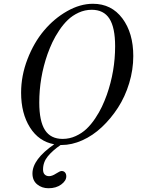

<svg xmlns="http://www.w3.org/2000/svg" viewBox="-20 -750 750 1017"><path d="M472.2 -730Q570.3 -730 628.2 -652.6Q686 -575.2 686 -453.1Q686 -380.9 664.3 -309.3Q642.6 -237.8 605 -179.7Q567.4 -121.6 519.5 -76.7Q471.7 -31.7 416 -6.8Q360.4 18.1 306.2 18.1H300.8Q258.3 47.4 233.2 78.1Q208 108.9 208 147.9Q208 165.5 216.8 174.3Q225.6 183.1 240.2 183.1Q255.9 183.1 276.9 169.4Q297.9 155.8 306.2 155.8Q317.9 155.8 324.5 163.6Q331.1 171.4 331.1 184.1Q331.1 207.5 304.2 227.3Q277.3 247.1 236.8 247.1Q201.7 247.1 176.8 226.6Q151.9 206.1 151.9 168.9Q151.9 94.2 267.1 14.2Q185.5 -0.5 138.7 -75Q91.8 -149.4 91.8 -258.8Q91.8 -349.1 125.5 -436.5Q159.2 -523.9 212.6 -587.6Q266.1 -651.4 335.2 -690.7Q404.3 -730 472.2 -730ZM465.8 -698.2Q429.7 -698.2 396.7 -683.1Q363.8 -668 339.4 -644.5Q314.9 -621.1 293.5 -588.9Q272 -556.6 257.8 -526.6Q243.7 -496.6 231.9 -463.9Q188 -338.9 188 -207Q188 -107.9 218.3 -61Q248.5 -14.2 312 -14.2Q348.1 -14.2 381.1 -29.3Q414.1 -44.4 438.5 -67.6Q462.9 -90.8 484.4 -123Q505.9 -155.3 520 -185.3Q534.2 -215.3 545.9 -248Q589.8 -373 589.8 -504.9Q589.8 -604 559.6 -651.1Q529.3 -698.2 465.8 -698.2Z"/></svg>

Font: Flanker Steampunk
Style: Italic
Weight: 400
Italic angle: -12°
Designer: Alexey Kryukov, Leonardo Di Lena
Foundry: Alexey Kryukov, Leonardo Di Lena
Version: 1.210